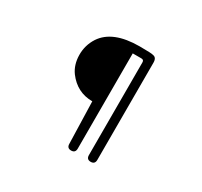

<svg xmlns="http://www.w3.org/2000/svg" viewBox="-166 -986 1331 1266"><g transform="rotate(30 500.0 -353.5)"><path d="M468 -294Q352 -294 280 -390Q242 -442 241 -516Q240 -590 280 -652Q354 -764 558 -764Q651 -764 662 -759Q690 -755 690 -716V24Q690 57 658 57Q626 57 626 24V-682Q626 -701 607 -701H541V24Q541 57 509 57Q477 57 477 24Z"/></g></svg>

Font: Raw Maruko Gothic CJK TC
Style: Regular
Weight: 400
Version: Version 1.001